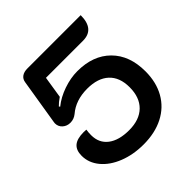

<svg xmlns="http://www.w3.org/2000/svg" viewBox="-187 -846 1001 1001"><g transform="rotate(-45 313.5 -345.5)"><path d="M40 -178Q40 -219 63 -238.5Q86 -258 135 -258L154 -257Q151 -239 151 -219Q151 -161 193 -129Q235 -97 310 -97Q386 -97 428 -138Q470 -179 470 -254Q470 -327 428 -366Q386 -405 308 -405Q223 -405 168 -358Q147 -341 121 -341Q96 -341 78.5 -356.5Q61 -372 61 -396Q61 -402 62 -405L103 -657Q106 -678 121.5 -689Q137 -700 162 -700H555Q555 -597 469 -597H196L177 -476Q152 -459 138 -444L142 -438Q180 -469 233 -487.5Q286 -506 336 -506Q452 -506 519.5 -438.5Q587 -371 587 -254Q587 -174 553.5 -114.5Q520 -55 457.5 -23Q395 9 310 9Q235 9 173 -15.5Q111 -40 75.5 -83Q40 -126 40 -178Z"/></g></svg>

Font: K2D SemiBold
Style: Regular
Weight: 600
Designer: Katatrad Aksorn Co.,Ltd.
Foundry: Cadson Demak Co.,Ltd.
Version: Version 1.000; ttfautohint (v1.6)